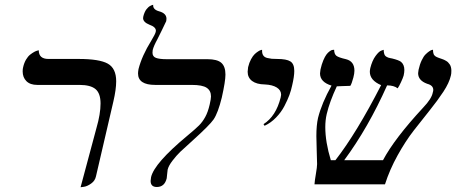

<svg xmlns="http://www.w3.org/2000/svg" viewBox="-20 -766 1896 798"><path d="M314.9 12.2 380.9 -233.9Q397.9 -292.5 397.9 -335.9Q397.9 -377.9 377.2 -395.5Q356.4 -413.1 310.1 -413.1H134.8Q105.5 -413.1 89.8 -428.7Q74.2 -444.3 74.2 -469.2Q74.2 -480 76.2 -486.8Q80.1 -504.4 88.1 -518.1Q96.2 -531.7 105.2 -538.8Q114.3 -545.9 122.3 -550.3Q130.4 -554.7 135.7 -555.7L141.1 -557.1Q141.1 -521 181.2 -521H307.1Q393.1 -521 428 -501.5Q462.9 -481.9 462.9 -428.2Q462.9 -394.5 451.2 -344.2L378.9 -33.2Q375 -14.6 358.9 -3.2Q342.8 8.3 329.1 10.3Z M614.7 -558.1Q613.8 -554.2 613.8 -546.9Q613.8 -530.8 628.4 -525.4Q643.1 -520 671.9 -520H841.8Q882.8 -520 899.9 -504.9Q917 -489.7 917 -456.1Q917 -428.2 901.9 -360.8Q886.2 -296.9 867.7 -269.5Q851.1 -245.6 780.8 -182.1L729 -134.8Q712.9 -119.1 696.8 -98.1Q680.7 -77.1 676.8 -61Q675.3 -52.7 674.6 -41.3Q673.8 -29.8 672.9 -24.9Q664.1 11.2 631.8 11.2Q606 11.2 606 -14.2Q606 -18.1 607.9 -29.8Q621.1 -87.4 757.8 -201.2Q792.5 -230 807.1 -244.6Q821.8 -259.3 833 -279.8Q844.2 -299.8 851.6 -332Q856.9 -355 856.9 -365.2Q856.9 -389.2 839.1 -401.1Q821.3 -413.1 776.9 -413.1H625Q553.7 -413.1 553.7 -460.9Q553.7 -467.3 555.7 -479Q569.8 -534.2 608.9 -597.2Q625 -624 627 -632.8Q627.9 -634.8 627.9 -638.2Q627.9 -653.8 601.6 -663.1Q574.7 -673.8 574.7 -690.9Q574.7 -691.9 575.2 -694.3Q575.7 -696.8 575.7 -698.2Q578.1 -707.5 581.5 -715.1Q585 -722.7 588.6 -727.3Q592.3 -731.9 596.2 -735.6Q600.1 -739.3 604 -741.2L609.9 -744.1Q612.8 -745.1 614.7 -745.6L616.7 -746.1Q614.7 -726.6 640.6 -719.2Q671.9 -710.9 671.9 -688Q671.9 -682.1 670.9 -678.2Q669.9 -675.8 653.6 -642.1Q637.2 -608.4 633.8 -602.1Q618.7 -574.7 614.7 -558.1Z M1079.6 -243.2 1075.2 -250Q1127 -282.7 1146.5 -360.8Q1148.4 -368.7 1148.4 -372.1Q1148.4 -391.1 1130.4 -402.3Q1112.3 -413.6 1080.6 -415Q1046.4 -415.5 1027.8 -429.4Q1009.3 -443.4 1009.3 -467.8Q1009.3 -473.1 1011.2 -486.8Q1015.6 -505.4 1023.4 -519.8Q1031.2 -534.2 1038.8 -541.3Q1046.4 -548.3 1053.5 -552.7Q1060.5 -557.1 1064.9 -558.1L1069.3 -559.1V-554.2Q1069.3 -542.5 1074.5 -535.2Q1079.6 -527.8 1090.6 -525.1Q1101.6 -522.5 1109.4 -521.7Q1117.2 -521 1131.3 -521Q1170.9 -521 1187 -510.7Q1203.1 -500.5 1203.1 -471.2Q1203.1 -448.2 1194.3 -411.1Q1190.4 -392.1 1182.9 -371.3Q1175.3 -350.6 1162.1 -325.2Q1148.9 -299.8 1127.4 -277.6Q1106 -255.4 1079.6 -243.2Z M1854 -452.1Q1847.2 -421.9 1822.8 -384.8Q1798.3 -347.7 1766.1 -307.6L1699.7 -223.6Q1665.5 -179.7 1632.6 -120.4Q1599.6 -61 1580.1 0H1287.1Q1288.1 -15.6 1293 -43.7Q1297.9 -71.8 1297.9 -84Q1297.9 -94.2 1296.4 -138.2Q1294.9 -182.1 1294.9 -200.2Q1294.9 -245.6 1301.8 -275.9Q1317.4 -337.9 1357.9 -410.2Q1310.1 -424.8 1310.1 -460.9Q1310.1 -465.3 1312 -477.1Q1316.9 -499 1323.7 -515.1Q1330.6 -531.2 1336.7 -539.3Q1342.8 -547.4 1349.4 -552.2Q1356 -557.1 1359.6 -558.1Q1363.3 -559.1 1366.7 -559.1H1368.7Q1369.1 -541 1378.4 -533.9Q1387.7 -526.9 1418 -520Q1453.1 -511.2 1453.1 -472.2Q1453.1 -460.9 1448.7 -443.8Q1441.9 -418 1436 -409.2Q1421.4 -409.2 1404.5 -408.2Q1387.7 -407.2 1379.9 -407.2Q1350.1 -343.8 1337.9 -292Q1332 -266.6 1332 -237.8Q1332 -175.8 1355 -100.1H1374Q1461.9 -212.9 1564 -412.1Q1517.1 -432.1 1517.1 -467.8Q1517.1 -473.1 1519 -482.9Q1526.9 -514.2 1540.8 -533.2Q1554.7 -552.2 1564.9 -555.7L1574.7 -559.1Q1574.7 -551.3 1576.2 -545.2Q1577.6 -539.1 1579.8 -535.9Q1582 -532.7 1586.4 -530Q1590.8 -527.3 1593.5 -526.6Q1596.2 -525.9 1602.1 -524.4Q1607.9 -523.4 1609.9 -522.9Q1637.7 -516.1 1647 -508.8Q1660.6 -497.1 1660.6 -475.1Q1660.6 -465.3 1657.7 -452.1Q1654.8 -441.9 1646.7 -424.6Q1638.7 -407.2 1632.8 -398.9Q1617.2 -411.1 1588.9 -411.1Q1510.3 -234.9 1410.6 -100.1H1571.8Q1619.1 -189.5 1738.8 -318.8Q1774.4 -356 1778.8 -381.8Q1780.8 -387.7 1780.8 -392.1Q1780.8 -411.1 1756.3 -417.5Q1755.4 -418 1754.9 -418Q1717.8 -431.6 1717.8 -461.9Q1717.8 -466.3 1719.7 -476.1Q1724.6 -498.5 1732.7 -515.4Q1740.7 -532.2 1748.8 -540Q1756.8 -547.9 1763.9 -552.7Q1771 -557.6 1775.4 -558.6L1779.8 -559.1V-554.2Q1779.8 -549.8 1780.8 -546.4L1782.7 -540.5Q1783.2 -538.1 1785.9 -535.6Q1788.6 -533.2 1789.8 -532Q1791 -530.8 1794.9 -529.1Q1798.8 -527.3 1800 -526.9Q1801.3 -526.4 1805.9 -524.7Q1810.5 -522.9 1811 -522.9Q1812 -522.5 1817.1 -520.8Q1822.3 -519 1825.4 -517.6Q1828.6 -516.1 1833.7 -513.2Q1838.9 -510.3 1842.3 -506.8Q1845.7 -503.4 1849.1 -498.5Q1852.5 -493.7 1854.2 -486.8Q1856 -480 1856 -472.2Q1856 -459 1854 -452.1Z"/></svg>

Font: Linux Libertine G
Style: Italic
Weight: 400
Italic angle: -12°
Designer: Philipp H. Poll
Foundry: Philipp H. Poll
Version: Version 5.1.3